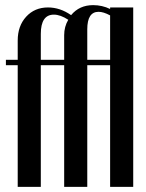

<svg xmlns="http://www.w3.org/2000/svg" viewBox="-20 -728 569 748"><path d="M230 0V-474H139V0H49V-474H3V-495H49V-570Q49 -627 82 -663Q115 -699 167 -699Q214 -699 257 -669Q289 -708 343 -708Q378 -708 409 -693V-699H499V0H409V-474H320V0ZM409 -495V-668Q383 -682 364 -682Q320 -682 320 -614V-495ZM190 -671Q139 -671 139 -596V-495H230V-591Q230 -624 246 -651Q215 -671 190 -671Z"/></svg>

Font: Moniqa Narrow Heading
Style: Bold
Weight: 700
Width: 4
Designer: Rajesh Rajput
Foundry: Rajesh Rajput
Version: Version 1.000